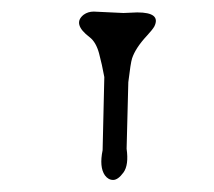

<svg xmlns="http://www.w3.org/2000/svg" viewBox="-20 -822 366 328"><path d="M214.4 -800.8Q255.4 -800.8 243.7 -776.9Q240.7 -771.5 231 -761Q221.2 -750.5 214.8 -740.7Q208.5 -731 205.6 -722.2Q203.1 -714.4 199.2 -681.6L196.3 -567.9Q200.2 -540 190.9 -527.3Q181.6 -514.6 173.3 -514.6Q165 -514.6 159.2 -522.5Q149.4 -536.6 155.3 -565.4L158.2 -690.4Q154.3 -711.9 149.2 -731Q144 -750 133.3 -758.3Q103 -781.2 123 -796.9Q130.4 -802.2 140.1 -802.2L190.9 -799.8Z"/></svg>

Font: Snowburst One
Style: Regular
Weight: 400
Designer: Annet Stirling
Foundry: Annet Stirling
Version: Version 1.001